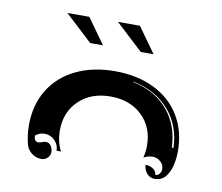

<svg xmlns="http://www.w3.org/2000/svg" viewBox="-62 -719 760 657"><g transform="rotate(10 317.5 -391.0)"><path d="M58.6 -244.1Q58.6 -313.7 90.6 -366.5Q122.6 -419.2 181.3 -447.9Q240 -476.6 317.4 -476.6Q394.8 -476.6 453.5 -447.9Q512.2 -419.2 544.2 -366.5Q576.2 -313.7 576.2 -244.1Q576.2 -232.9 575.1 -221.8Q574 -210.7 571.4 -198.2Q568.8 -185.8 564.1 -175.2Q559.3 -164.6 552.9 -155.9Q546.4 -147.2 536.4 -142.2Q526.4 -137.2 513.9 -137.2Q498 -137.2 486.8 -149.5Q475.6 -161.9 475.6 -179.2Q491.5 -179.2 502.7 -170.9Q513.9 -162.6 513.9 -150.9Q522.2 -150.9 528.1 -157.8Q533.9 -164.8 533.9 -174.6Q533.9 -189.7 522.2 -200.2Q510.5 -210.7 494.9 -210.7Q479.2 -210.7 463.4 -202.4Q468.8 -222.2 468.8 -244.1Q468.8 -308.8 426.6 -348.8Q384.5 -388.7 317.4 -388.7Q250.2 -388.7 208.1 -348.8Q166 -308.8 166 -244.1Q166 -205.1 182.4 -173.8H167Q167 -194.3 152.3 -209.1Q137.7 -223.9 117.2 -223.9Q99.1 -223.9 85.2 -212.2Q85.2 -191.4 100.3 -191.2Q105.5 -191.2 113.2 -194.2Q120.8 -197.3 126 -197.3Q137.5 -197.3 143.9 -187.3Q150.4 -177.2 150.4 -166.3Q150.4 -154.1 141.5 -145.5Q132.6 -137 120.1 -137Q101.6 -137 86.7 -148.4Q71.8 -159.9 67.1 -177.2Q58.6 -209 58.6 -244.1ZM384.3 -450.7Q461.9 -434.8 506.3 -382.3Q550.8 -329.8 553.5 -252.9H559.3Q556.6 -330.3 510.3 -383.3Q463.9 -436.3 384.8 -452.4ZM121.6 -644.5H197L198.7 -643.3L260.7 -556.6H216.3ZM297.4 -644.5H372.8L374.5 -643.3L436.5 -556.6H392.1Z"/></g></svg>

Font: AgreloyInT3
Style: Medium
Weight: 400
Designer: gluk
Foundry: gluk
Version: Version 0.27